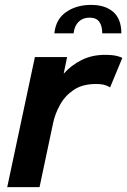

<svg xmlns="http://www.w3.org/2000/svg" viewBox="-20 -764 520 784"><path d="M9.5 0 122.5 -531H254L240 -463Q270.5 -497.5 313 -518.8Q355.5 -540 408.5 -540Q440.5 -540 458.2 -535.2Q476 -530.5 479.5 -527.5L429.5 -407Q425.5 -410.5 411.2 -415.8Q397 -421 371.5 -421Q317 -421 281.5 -397.2Q246 -373.5 225.8 -337.2Q205.5 -301 197.5 -264.5L141.5 0ZM202 -628Q208 -686 250.2 -715Q292.5 -744 351.5 -744Q410 -744 442.8 -715Q475.5 -686 475.5 -628H397.5Q397.5 -658.5 385.2 -675.2Q373 -692 345.5 -692Q318.5 -692 301.2 -675.2Q284 -658.5 280.5 -628Z"/></svg>

Font: Epilogue SemiBold
Style: Italic
Weight: 600
Italic angle: -12°
Designer: Tyler Finck
Foundry: Etcetera Type Co
Version: Version 2.111; ttfautohint (v1.8.3)